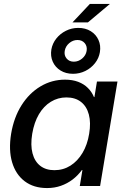

<svg xmlns="http://www.w3.org/2000/svg" viewBox="-20 -930 625 960"><path d="M215.3 10.3Q148.4 10.3 103.5 -23.7Q58.6 -57.6 40.5 -118.7Q22.5 -179.7 35.6 -261.2Q49.3 -342.8 87.6 -403.6Q126 -464.4 182.4 -498Q238.8 -531.7 305.2 -531.7Q342.3 -531.7 371.1 -520.8Q399.9 -509.8 419.4 -490.2Q439 -470.7 449.7 -444.8H452.1L464.8 -522.5H567.4L480.5 0H378.9L392.1 -79.6H389.2Q369.1 -52.2 342.8 -32.2Q316.4 -12.2 284.4 -1Q252.4 10.3 215.3 10.3ZM252 -79.1Q296.4 -79.1 332.3 -101.8Q368.2 -124.5 392.6 -165.5Q417 -206.5 425.8 -261.2Q435.1 -316.4 424.3 -357.2Q413.6 -397.9 385 -420.4Q356.4 -442.9 312 -442.9Q269.5 -442.9 234.1 -421.1Q198.7 -399.4 174.8 -359.1Q150.9 -318.8 141.1 -261.2Q131.8 -204.1 142.6 -163.3Q153.3 -122.6 181.4 -100.8Q209.5 -79.1 252 -79.1ZM342.3 -817.9 429.2 -910.2H529.3L419.4 -817.9ZM345.2 -561Q309.1 -561 282.7 -577.4Q256.3 -593.8 243.9 -621.3Q231.4 -648.9 236.8 -682.6Q242.2 -712.9 261.5 -737.3Q280.8 -761.7 309.6 -776.1Q338.4 -790.5 371.1 -790.5Q407.2 -790.5 433.6 -774.2Q460 -757.8 472.4 -730.2Q484.9 -702.6 479.5 -669.4Q474.6 -639.2 455.1 -614.3Q435.5 -589.4 406.7 -575.2Q377.9 -561 345.2 -561ZM349.1 -621.6Q372.1 -621.6 390.6 -637.2Q409.2 -652.8 413.1 -675.3Q417 -698.2 403.8 -714.1Q390.6 -730 367.2 -730Q344.7 -730 326.2 -714.4Q307.6 -698.7 303.7 -675.8Q299.8 -653.3 313 -637.5Q326.2 -621.6 349.1 -621.6Z"/></svg>

Font: Inter 28pt Medium
Style: Italic
Weight: 500
Italic angle: -9.3988°
Designer: Rasmus Andersson
Foundry: rsms
Version: Version 4.001;git-66647c0bb